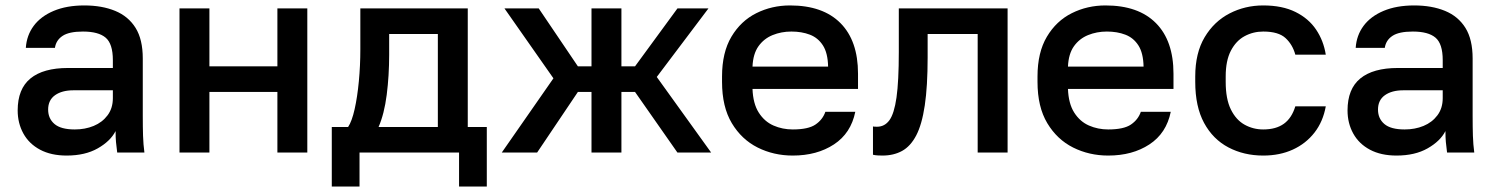

<svg xmlns="http://www.w3.org/2000/svg" viewBox="-20 -561 5500 706"><path d="M225 11Q168 11 127.5 -10.5Q87 -32 66 -70Q45 -108 45 -155Q45 -234 92 -272.5Q139 -311 230 -311H395V-340Q395 -400 368.5 -422.5Q342 -445 285 -445Q234 -445 210 -429Q186 -413 182 -385H75Q78 -431 104 -466Q130 -501 177.5 -521Q225 -541 290 -541Q355 -541 403.5 -521Q452 -501 478.5 -458.5Q505 -416 505 -346V-135Q505 -93 506 -61.5Q507 -30 511 0H411Q408 -23 406.5 -39Q405 -55 405 -79Q386 -42 339.5 -15.5Q293 11 225 11ZM255 -85Q293 -85 324.5 -98Q356 -111 375.5 -137Q395 -163 395 -200V-229H250Q208 -229 182.5 -211Q157 -193 157 -158Q157 -125 180.5 -105Q204 -85 255 -85Z M640 0V-530H750V-317H1000V-530H1110V0H1000V-223H750V0Z M1200 125V-94H1260Q1274 -115 1284 -159.5Q1294 -204 1299.5 -262Q1305 -320 1305 -380V-530H1700V-94H1770V125H1668V0H1302V125ZM1372 -94H1590V-436H1411V-360Q1411 -283 1402 -212.5Q1393 -142 1372 -94Z M1825 0 2015 -273 1835 -530H1961L2105 -317H2155V-530H2265V-317H2315L2471 -530H2585L2395 -278L2595 0H2471L2315 -223H2265V0H2155V-223H2105L1955 0Z M2895 11Q2825 11 2766 -18.5Q2707 -48 2671 -108Q2635 -168 2635 -260V-280Q2635 -368 2669.5 -426Q2704 -484 2761 -512.5Q2818 -541 2885 -541Q3006 -541 3070.5 -476Q3135 -411 3135 -290V-234H2747Q2749 -180 2770 -147Q2791 -114 2824 -99.5Q2857 -85 2895 -85Q2952 -85 2978.5 -103Q3005 -121 3015 -150H3125Q3109 -71 3046.5 -30Q2984 11 2895 11ZM2890 -445Q2853 -445 2821 -432Q2789 -419 2769 -391Q2749 -363 2747 -316H3025Q3024 -366 3006 -394Q2988 -422 2958 -433.5Q2928 -445 2890 -445Z M3225 11Q3217 11 3207.5 10.5Q3198 10 3190 8V-96Q3193 -95 3205 -95Q3233 -95 3250.5 -119Q3268 -143 3276.5 -202.5Q3285 -262 3285 -370V-530H3685V0H3575V-436H3391V-350Q3391 -244 3380.5 -173.5Q3370 -103 3349 -63Q3328 -23 3297 -6Q3266 11 3225 11Z M4055 11Q3985 11 3926 -18.5Q3867 -48 3831 -108Q3795 -168 3795 -260V-280Q3795 -368 3829.5 -426Q3864 -484 3921 -512.5Q3978 -541 4045 -541Q4166 -541 4230.5 -476Q4295 -411 4295 -290V-234H3907Q3909 -180 3930 -147Q3951 -114 3984 -99.5Q4017 -85 4055 -85Q4112 -85 4138.5 -103Q4165 -121 4175 -150H4285Q4269 -71 4206.5 -30Q4144 11 4055 11ZM4050 -445Q4013 -445 3981 -432Q3949 -419 3929 -391Q3909 -363 3907 -316H4185Q4184 -366 4166 -394Q4148 -422 4118 -433.5Q4088 -445 4050 -445Z M4625 11Q4554 11 4497 -19Q4440 -49 4407.5 -109Q4375 -169 4375 -260V-280Q4375 -366 4409.5 -424Q4444 -482 4501 -511.5Q4558 -541 4625 -541Q4695 -541 4743.5 -517Q4792 -493 4819.5 -452Q4847 -411 4855 -360H4743Q4733 -397 4707 -421Q4681 -445 4625 -445Q4588 -445 4556.5 -428Q4525 -411 4506 -374.5Q4487 -338 4487 -280V-260Q4487 -197 4506 -158.5Q4525 -120 4556.5 -102.5Q4588 -85 4625 -85Q4672 -85 4701 -106Q4730 -127 4743 -170H4855Q4845 -114 4813.5 -73.5Q4782 -33 4734 -11Q4686 11 4625 11Z M5115 11Q5058 11 5017.5 -10.5Q4977 -32 4956 -70Q4935 -108 4935 -155Q4935 -234 4982 -272.5Q5029 -311 5120 -311H5285V-340Q5285 -400 5258.5 -422.5Q5232 -445 5175 -445Q5124 -445 5100 -429Q5076 -413 5072 -385H4965Q4968 -431 4994 -466Q5020 -501 5067.5 -521Q5115 -541 5180 -541Q5245 -541 5293.5 -521Q5342 -501 5368.5 -458.5Q5395 -416 5395 -346V-135Q5395 -93 5396 -61.5Q5397 -30 5401 0H5301Q5298 -23 5296.5 -39Q5295 -55 5295 -79Q5276 -42 5229.5 -15.5Q5183 11 5115 11ZM5145 -85Q5183 -85 5214.5 -98Q5246 -111 5265.5 -137Q5285 -163 5285 -200V-229H5140Q5098 -229 5072.5 -211Q5047 -193 5047 -158Q5047 -125 5070.5 -105Q5094 -85 5145 -85Z"/></svg>

Font: Golos Text Medium
Style: Regular
Weight: 500
Designer: A.Korolkova, Vitaly Kuzmin
Foundry: ParaType Ltd
Version: Version 2.004